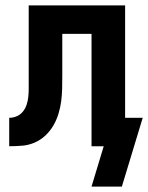

<svg xmlns="http://www.w3.org/2000/svg" viewBox="-20 -540 547 709"><path d="M430 149H318L363 0H318V-415H210V-261Q210 -237 209.5 -213.5Q209 -190 206 -166.5Q203 -143 196 -120Q189 -97 177 -76.5Q165 -56 147.5 -39.5Q130 -23 108 -13.5Q86 -4 62 -2Q38 0 14 0V-105Q29 -105 42.5 -111Q56 -117 65 -128.5Q74 -140 78.5 -154Q83 -168 84.5 -182.5Q86 -197 86 -212Q86 -227 86 -241V-520H442V-105H507Z"/></svg>

Font: Iosevka SS18 Extrabold
Style: Regular
Weight: 800
Monospace: yes
Designer: Belleve Invis
Foundry: Belleve Invis
Version: Version 25.1.1; ttfautohint (v1.8.4)